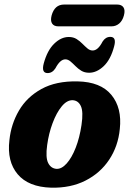

<svg xmlns="http://www.w3.org/2000/svg" viewBox="-20 -836 583 867"><path d="M330 -468.5Q434.5 -466.5 483 -407.5Q531.5 -348.5 521 -253.5Q513.5 -176 473.2 -115.2Q433 -54.5 366 -20.5Q299 13.5 211 11.5Q108.5 8.5 59.8 -49.2Q11 -107 22.5 -203Q30 -276 65.8 -337Q101.5 -398 167.2 -434.2Q233 -470.5 330 -468.5ZM235.5 -73.5Q258.5 -72.5 281.2 -98Q304 -123.5 321.8 -168.8Q339.5 -214 348 -271.5Q357 -331.5 345.2 -356.8Q333.5 -382 308.5 -383.5Q282.5 -384.5 258.8 -355.8Q235 -327 217.5 -280Q200 -233 193 -181Q185 -124 197.8 -99.5Q210.5 -75 235.5 -73.5ZM382.5 -507.5Q362 -507.5 347.2 -516.5Q332.5 -525.5 320.8 -537.5Q309 -549.5 298 -558.8Q287 -568 275 -568Q251.5 -568 230.5 -528Q216.5 -506 195 -506Q166 -506 177.5 -549.5Q193.5 -608.5 224.8 -638.8Q256 -669 290.5 -669Q311 -669 325.8 -659.8Q340.5 -650.5 352.2 -638.5Q364 -626.5 375 -617.2Q386 -608 398.5 -608Q422.5 -608 443 -648Q456.5 -669.5 478 -669.5Q507 -669.5 495.5 -627Q480 -567.5 448.5 -537.5Q417 -507.5 382.5 -507.5ZM213 -766Q226.5 -815.5 269.5 -815.5H509Q529 -815.5 537.5 -802.8Q546 -790 539.5 -766Q533 -742 518 -729.5Q503 -717 483 -717H243.5Q223.5 -717 215.2 -729.8Q207 -742.5 213 -766Z"/></svg>

Font: Fraunces 72pt SuperSoft
Style: Bold Italic
Weight: 700
Italic angle: -16°
Version: Version 1.000;[0bf87f6ff]